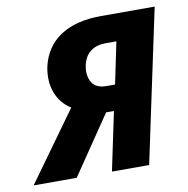

<svg xmlns="http://www.w3.org/2000/svg" viewBox="-117 -611 662 676"><g transform="rotate(-10 214.5 -273.0)"><path d="M-50 0 128 -247Q91 -270 75.5 -311Q60 -352 70 -403Q86 -473 141.5 -509.5Q197 -546 287 -546H479L363 0H230L274 -209H246L104 0ZM263 -300H294L325 -449H286Q254 -449 232.5 -433Q211 -417 204 -384Q197 -350 211 -325Q225 -300 263 -300Z"/></g></svg>

Font: Noto Sans Condensed
Style: Bold Italic
Weight: 700
Width: 3
Italic angle: -12°
Designer: Monotype Design Team
Foundry: Monotype Imaging Inc.
Version: Version 2.013; ttfautohint (v1.8.4.7-5d5b)